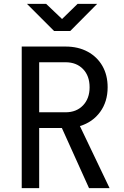

<svg xmlns="http://www.w3.org/2000/svg" viewBox="-20 -970 640 990"><path d="M92 0V-730H318Q383 -730 432 -703.5Q481 -677 508 -630Q535 -583 535 -520Q535 -446 496.5 -393Q458 -340 392 -320L545 0H439L299 -310H182V0ZM182 -391H318Q374 -391 408 -426.5Q442 -462 442 -520Q442 -579 408 -614Q374 -649 318 -649H182ZM259 -810 119 -950H218L300 -872L380 -950H481L342 -810Z"/></svg>

Font: Tiny
Style: Regular
Weight: 400
Designer: Philipp Nurullin, Konstantin Bulenkov
Foundry: JetBrains
Version: Version 2.251; ttfautohint (v1.8.4.7-5d5b)